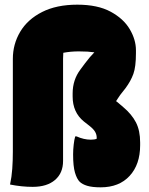

<svg xmlns="http://www.w3.org/2000/svg" viewBox="-20 -790 640 822"><path d="M311 -770Q398 -770 453.5 -740Q509 -710 535.5 -665Q562 -620 562 -575V-562Q562 -504 551 -473.5Q540 -443 517 -412L495 -384Q489 -375 484.5 -368.5Q480 -362 477 -357Q479 -356 481.5 -353.5Q484 -351 487 -349L507 -332Q544 -301 562 -266Q580 -231 580 -180V-168Q580 -86 535 -37Q490 12 411 12Q375 12 353.5 5.5Q332 -1 321 -12Q309 -24 301 -51Q293 -78 293 -129Q293 -149 295.5 -171Q298 -193 302 -206H308Q339 -192 369 -192Q385 -192 394 -196V-201Q394 -214 387 -226Q380 -238 362 -252L339 -270Q291 -309 291 -377V-390Q291 -448 324 -492L344 -519Q365 -547 384 -566Q369 -568 354.5 -569Q340 -570 317 -570Q283 -570 251 -564Q250 -552 250 -539Q250 -526 250 -510V-101Q250 -49 215.5 -19.5Q181 10 120 10Q73 10 23 0Q30 -32 32.5 -67.5Q35 -103 35 -140V-538Q35 -601 66.5 -654Q98 -707 160 -738.5Q222 -770 311 -770Z"/></svg>

Font: Recursive Sn Csl St XBk
Style: Regular
Weight: 1000
Version: Version 1.079;hotconv 1.0.112;makeotfexe 2.5.65598; ttfautoh